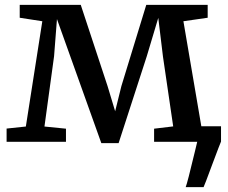

<svg xmlns="http://www.w3.org/2000/svg" viewBox="-20 -576 925 780"><path d="M606 0V-53.2L683.6 -62.5L642.1 -345.7L623 -503.4L576.2 -347.2L461.9 5.4H391.6L211.4 -498.5L199.7 -347.7L160.6 -62L248 -53.2V0H6.8V-53.7L85 -62L151.9 -489.7L60.1 -503.9V-556.2H308.1L417 -226.1L447.8 -124L473.1 -226.1L574.2 -556.2H823.7V-503.9L725.1 -489.7L797.9 -63H877.9V-1Q875.5 3.4 841.8 93.3Q810.1 179.2 807.1 184.1H734.4Q740.7 169.4 772 38.6L781.2 0Z"/></svg>

Font: Merriweather
Style: Regular
Weight: 400
Designer: Eben Sorkin
Foundry: Eben Sorkin
Version: Version 1.584; ttfautohint (v1.8.1)